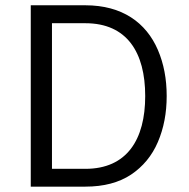

<svg xmlns="http://www.w3.org/2000/svg" viewBox="-20 -696 705 716"><path d="M601.6 -337.9C601.6 -401.4 590.8 -458.5 568.8 -509.8C524.9 -611.8 435.5 -676.3 298.3 -676.3H94.7V0H298.3C367.2 0 423.8 -15.1 468.8 -44.9C513.2 -74.7 546.9 -115.2 568.8 -166.5C590.8 -217.8 601.6 -274.9 601.6 -337.9ZM521.5 -337.9C521.5 -175.8 453.6 -66.4 298.3 -66.4H173.8V-609.4H298.3C453.6 -609.4 521.5 -500.5 521.5 -337.9Z"/></svg>

Font: Estedad Regular
Style: Regular
Weight: 400
Designer: Amin Abedi
Version: Version 7.3